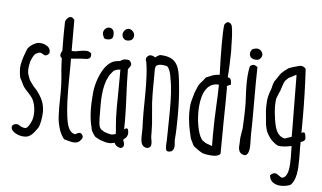

<svg xmlns="http://www.w3.org/2000/svg" viewBox="-56 -802 1751 1044"><g transform="rotate(5 819.5 -280.5)"><path d="M195.3 -461.4C196.8 -472.7 193.4 -481.4 188 -488.8C177.2 -502 155.8 -509.8 137.7 -509.8C131.3 -509.8 126 -509.3 120.6 -507.3C103.5 -502 85.9 -489.3 75.2 -475.6C71.8 -471.2 67.4 -459 64.9 -452.1V-451.2C54.2 -425.8 43 -386.7 42.5 -363.8C42.5 -352.5 44.9 -324.2 48.8 -311.5C51.3 -306.6 53.7 -302.7 56.2 -297.4C59.6 -291 62.5 -283.7 66.4 -276.9H65.9C75.7 -258.8 87.9 -246.1 99.6 -233.9C107.9 -225.1 115.7 -216.3 121.6 -207C133.8 -187.5 140.1 -159.2 140.1 -132.3C140.1 -112.3 137.2 -92.8 129.4 -77.6L126 -70.8C121.1 -61 113.3 -47.4 103 -42.5C95.2 -41.5 85.9 -43.5 78.6 -46.4C78.6 -46.4 73.2 -49.8 69.8 -51.8C64 -55.2 59.6 -58.6 53.2 -59.1C34.2 -59.6 19 -49.3 28.3 -28.8C34.7 -13.7 67.9 6.8 105 4.4C133.3 2 150.9 -23.4 163.1 -40.5L169.9 -49.8L169.4 -49.3C178.2 -60.5 187.5 -106.4 187.5 -139.2C187.5 -147 187 -154.3 186 -159.7V-159.2C182.6 -188.5 173.8 -206.1 158.7 -230.5C148.9 -246.1 140.6 -254.9 134.3 -262.2V-261.7C130.9 -265.6 127.4 -268.6 125 -272C120.6 -276.9 105 -299.8 101.6 -304.7V-304.2C99.6 -308.6 91.8 -329.6 90.8 -333.5C88.9 -339.8 87.9 -348.1 87.9 -356.9C87.9 -374.5 91.8 -394.5 96.2 -409.7C96.2 -409.7 102.5 -423.8 104 -426.3C111.3 -441.4 117.7 -450.7 131.3 -454.1C135.7 -456.5 139.2 -457.5 142.6 -457.5C150.4 -457.5 156.7 -453.1 163.1 -449.2H162.6C175.8 -440.9 185.5 -447.8 192.9 -456.1Z M272.9 -652.3 271 -650.9C266.1 -644.5 262.7 -637.2 264.2 -624.5C263.2 -602.1 263.2 -574.2 263.2 -543.9C263.2 -521.5 263.2 -497.6 263.7 -477.5C259.3 -472.2 254.9 -461.9 254.9 -455.1C254.9 -448.7 257.3 -441.9 264.2 -438.5C265.6 -387.2 268.6 -358.9 272 -323.7C273.9 -301.8 274.4 -278.3 274.4 -256.8C274.4 -239.3 273.9 -222.2 273.9 -206.1C273.9 -193.8 273.4 -181.6 273.4 -169.9C273.4 -134.8 274.9 -105 279.3 -83.5C288.1 -46.9 292.5 -29.8 314.5 0L325.2 2.9C339.8 7.3 356.4 12.7 372.1 12.7C383.8 12.7 394 9.3 402.3 1.5L403.3 -0.5C409.7 -6.8 418.5 -15.6 413.1 -28.3C403.3 -48.8 389.6 -41.5 377.4 -34.7C375 -33.2 372.6 -32.2 371.6 -32.2C335 -39.6 327.1 -84 321.3 -126C314.5 -177.2 313.5 -239.3 313.5 -297.4C313.5 -318.4 314 -339.4 314 -360.4C314 -375.5 314.5 -391.1 314.5 -405.8C314.5 -417.5 314 -428.2 314 -439.5C320.3 -440.4 320.8 -440.4 330.6 -440.9L367.2 -444.3H366.7C371.1 -444.8 376.5 -444.8 381.3 -444.8C403.3 -444.8 426.8 -444.8 420.9 -477.1C413.6 -485.8 403.3 -489.3 391.6 -489.3C379.4 -489.3 367.7 -487.3 356 -485.4C344.2 -482.9 333.5 -481 325.2 -481C320.8 -481 316.4 -481.4 314 -482.9V-651.4C306.6 -660.6 300.3 -665 293 -665C286.1 -665 279.3 -661.6 273.9 -653.8Z M627.9 -459.5C603.5 -464.8 587.9 -456.1 582 -450.2C582 -450.2 575.2 -449.2 569.3 -448.7C560.5 -447.3 550.8 -445.8 545.9 -443.8C485.4 -418.9 457 -323.2 450.7 -272.9L447.8 -235.4C446.3 -218.8 445.8 -200.7 445.8 -184.6C445.8 -145.5 449.7 -110.4 455.6 -87.4L458.5 -75.2C460 -69.3 459 -66.4 463.4 -56.6C464.4 -54.2 478 -32.2 481 -29.8C484.9 -25.9 504.4 -15.6 507.8 -14.2L518.1 -10.3C532.7 -5.4 545.9 -0.5 563.5 -0.5C571.8 -0.5 581.1 -2 590.8 -4.9C595.2 10.7 611.8 19.5 626.5 21C648.9 13.7 642.1 -5.9 637.2 -20V-19.5C636.2 -21.5 635.7 -24.4 635.3 -25.9L639.2 -28.8C650.9 -38.1 666 -51.3 656.2 -83.5C651.4 -91.8 643.6 -87.9 635.3 -82C635.7 -96.2 636.2 -111.8 636.2 -126.5C636.2 -174.3 633.8 -222.2 631.8 -269.5C629.9 -312.5 627.9 -355 627.9 -397C625.5 -407.7 629.9 -413.6 634.3 -418.9C639.2 -424.3 642.6 -429.7 642.6 -437C642.6 -443.4 639.6 -449.7 632.8 -457ZM586.4 -141.6C586.9 -126 588.4 -109.4 589.4 -95.7C590.8 -80.1 592.8 -64.9 592.3 -52.7C582.5 -49.3 574.7 -47.9 566.9 -47.9L538.6 -55.2C533.2 -57.6 525.9 -60.5 525.4 -60.5C525.4 -60.5 524.4 -63 522.9 -63.5C512.7 -67.4 505.4 -73.7 501.5 -87.9C496.6 -100.6 496.6 -154.8 496.6 -199.2C496.6 -221.2 497.1 -242.7 499 -258.8C501 -277.3 503.4 -296.9 507.3 -311L515.1 -336.9L515.6 -338.4L529.8 -367.7C534.7 -375.5 547.4 -389.6 551.3 -394C557.1 -397.9 575.7 -404.8 581.5 -402.8L586.4 -403.8H586.9C587.4 -386.2 586.9 -376.5 586.9 -358.9C586.9 -334.5 586.9 -310.1 586.4 -285.6C585.9 -256.8 585.4 -227.5 585.4 -198.2C585.4 -179.7 585.9 -160.6 586.4 -142.1ZM645 -595.7C645 -611.8 629.4 -628.4 612.8 -628.4C605 -628.4 596.7 -624.5 590.8 -616.7C584.5 -610.4 582 -602.5 582 -594.7C582 -579.1 593.3 -564.5 610.4 -564.5C633.3 -564.5 645 -575.2 645 -595.7ZM533.2 -583.5C537.1 -616.7 519.5 -626 505.4 -626C490.2 -626 475.1 -609.9 475.1 -593.8C475.1 -587.4 478.5 -577.6 482.4 -568.8C485.8 -563.5 491.2 -561.5 499 -561.5C511.7 -561.5 530.8 -561.5 533.2 -583.5Z M904.8 12.7C914.6 4.4 917 -6.3 917 -18.6C917 -23.9 916.5 -29.3 916 -33.7C915.5 -39.1 915 -44.9 915 -48.3C918.5 -87.9 919.9 -134.8 919.9 -182.6C919.9 -239.7 917.5 -298.8 912.6 -341.8C903.3 -433.1 899.4 -499 796.9 -501.5C787.6 -500 780.8 -494.6 774.9 -490.2H775.4C772.9 -488.3 770.5 -486.8 771 -486.8C769.5 -486.8 766.6 -487.8 764.2 -489.3H764.6C758.3 -492.7 751 -497.1 738.3 -495.1C721.7 -487.3 714.8 -473.1 723.6 -459C731.9 -411.6 733.4 -353.5 733.4 -294.4C733.4 -274.9 732.9 -255.9 732.9 -236.3C732.9 -220.7 732.4 -204.6 732.4 -189C732.4 -158.7 732.9 -126.5 734.4 -100.1C734.4 -94.2 734.4 -75.2 733.9 -69.8C733.4 -62 733.4 -55.2 733.4 -47.9C733.4 -19.5 738.3 4.4 767.6 8.3C785.6 6.3 790.5 -4.4 790.5 -19C790.5 -26.9 789.1 -35.2 787.6 -42C786.6 -47.4 785.2 -57.6 785.6 -60.5V-79.6C785.6 -110.8 783.2 -143.6 779.8 -175.3C777.8 -196.3 775.9 -218.8 774.4 -239.7C772.9 -267.6 772.9 -296.4 772.9 -323.7C772.9 -351.6 772.9 -377.9 773.4 -400.9V-405.8C772.9 -417.5 772.9 -437 781.2 -442.9C790 -447.8 797.9 -449.2 806.2 -449.2C812 -449.2 820.3 -448.2 830.6 -446.3C844.2 -445.8 850.1 -427.7 853.5 -418.5V-418.9L855 -414.1C857.9 -405.8 859.4 -399.4 860.4 -393.1C860.8 -388.7 861.3 -384.3 862.8 -376.5C872.1 -335.4 874.5 -273.4 874.5 -213.4C874.5 -173.3 874 -133.3 873 -97.7L872.1 -45.4C872.1 -39.6 871.6 -32.7 871.1 -27.3C870.6 -21 870.6 -15.1 870.6 -10.7C870.6 13.7 876 22.5 901.4 14.6Z M1127.9 -693.4C1125.5 -675.3 1124 -636.7 1124 -586.4C1124 -539.6 1125 -482.4 1127.4 -422.4C1103 -422.9 1084 -414.6 1068.8 -407.7L1054.2 -401.9C1050.3 -396.5 1043.5 -388.2 1039.1 -382.8C1027.8 -370.6 1017.6 -358.9 1012.7 -345.7L1013.2 -346.2C1011.2 -340.8 1007.8 -333.5 1005.4 -328.1C1001.5 -318.4 997.6 -309.1 997.1 -305.7L997.6 -306.2C995.1 -296.4 992.7 -288.6 990.7 -282.2V-282.7C985.4 -264.6 982.9 -255.4 981.4 -230.5C981 -222.2 980.5 -213.9 980.5 -206.5C980.5 -156.7 990.2 -109.4 997.6 -81.1L997.1 -81.5C1001 -63.5 1001.5 -61.5 1008.8 -48.3L1013.2 -39.6C1015.6 -33.2 1018.1 -27.8 1022.5 -22.9L1026.4 -20C1039.6 -9.8 1064.5 8.3 1073.7 10.7C1086.9 15.1 1111.8 18.6 1131.3 18.6C1147.9 18.6 1163.1 14.6 1169.4 3.9C1169.4 -60.1 1169.9 -119.1 1170.9 -175.8C1171.9 -232.4 1172.9 -289.6 1172.9 -354C1169.4 -365.7 1173.3 -366.7 1177.7 -368.2C1183.1 -370.1 1188 -372.6 1192.4 -374.5C1193.4 -408.7 1183.1 -411.1 1171.9 -413.1C1175.8 -443.8 1177.2 -508.8 1178.2 -549.3C1178.2 -557.6 1178.2 -566.4 1177.7 -574.2C1177.7 -576.2 1177.2 -578.1 1177.2 -581.1C1176.8 -622.6 1175.8 -668.9 1168.5 -696.8C1162.6 -706.1 1156.2 -711.4 1148.4 -711.4C1141.1 -711.4 1134.8 -706.5 1128.9 -696.8ZM1029.3 -210.9C1029.3 -290 1052.2 -369.1 1118.7 -369.1C1121.1 -369.1 1125 -369.1 1127.9 -368.7C1127.4 -325.2 1126 -295.9 1124 -259.3C1121.6 -205.6 1119.1 -153.8 1119.1 -94.7C1119.1 -75.2 1119.1 -55.7 1119.6 -33.7C1115.2 -33.7 1111.8 -35.6 1106 -38.1L1093.8 -42.5C1085.9 -44.4 1076.2 -51.3 1067.9 -57.1H1067.4V-57.6C1045.9 -75.2 1029.3 -143.1 1029.3 -210.9Z M1290 -574.7C1284.7 -567.4 1281.2 -559.1 1281.2 -551.3C1281.2 -533.7 1294.9 -518.1 1326.7 -522C1336.4 -524.4 1349.1 -536.6 1349.1 -550.8C1349.1 -560.1 1344.2 -570.8 1332.5 -578.6V-578.1C1319.3 -587.4 1294.4 -579.1 1290 -574.7ZM1286.1 -480.5C1279.3 -449.7 1277.3 -414.6 1277.3 -381.3C1277.3 -355 1278.8 -330.1 1279.8 -309.1C1280.8 -292.5 1281.2 -275.4 1281.2 -258.8C1281.2 -221.2 1279.3 -183.6 1277.3 -147.5C1276.9 -139.2 1274.9 -128.4 1272.9 -117.7C1270.5 -102.5 1267.6 -87.4 1268.1 -69.8C1268.1 -67.4 1268.1 -63.5 1267.6 -59.1C1267.1 -54.7 1266.6 -48.8 1266.6 -43C1266.6 -21 1272.9 -0.5 1304.2 1C1322.3 -5.9 1326.2 -31.7 1326.2 -61.5C1326.2 -69.8 1325.7 -78.6 1325.7 -86.4C1325.2 -92.8 1325.2 -109.4 1325.2 -115.7C1326.7 -157.2 1326.7 -199.7 1326.7 -241.7V-304.7C1326.7 -363.8 1326.7 -426.3 1328.1 -482.4C1314.5 -494.1 1301.8 -495.6 1289.6 -485.8Z M1620.6 -129.9C1618.2 -155.3 1607.9 -153.3 1597.7 -146C1598.1 -171.4 1598.1 -196.3 1598.1 -221.2C1598.1 -314.5 1595.7 -404.3 1590.3 -495.1C1583.5 -504.4 1572.3 -511.7 1555.7 -508.8C1543.9 -506.3 1502.9 -494.1 1497.6 -490.7L1498.5 -491.7C1494.6 -489.3 1461.9 -466.3 1453.1 -451.7L1442.4 -436V-435.5L1425.8 -411.6C1421.9 -403.3 1419.4 -394.5 1417.5 -386.2L1414.6 -373C1413.6 -371.1 1414.1 -373.5 1410.6 -361.8V-362.8C1400.4 -334.5 1396 -318.8 1395 -287.6C1394.5 -280.8 1394.5 -273.4 1394.5 -268.1C1394.5 -252 1395.5 -240.7 1396.5 -232.9C1397.5 -224.6 1398.4 -216.3 1398.9 -208L1401.9 -173.8C1401.9 -173.3 1407.7 -147.5 1409.7 -141.1C1411.6 -136.2 1418 -125 1420.4 -120.6C1425.8 -111.3 1429.2 -106.4 1434.6 -99.6C1445.8 -86.4 1462.9 -71.8 1478.5 -65.4C1484.9 -64.5 1492.7 -64.5 1499 -64.5C1516.6 -64.5 1528.8 -66.9 1541.5 -69.3L1550.8 -70.8C1550.3 -64 1550.8 -67.9 1550.8 -59.6C1550.8 -52.7 1550.8 -42.5 1551.3 -35.2C1551.3 -25.4 1551.8 -16.1 1551.8 -6.3C1551.8 41 1547.9 87.4 1524.9 101.1C1520.5 104 1517.6 105 1514.2 105C1507.8 105 1502 99.6 1496.1 95.2C1489.3 90.3 1481.4 84.5 1472.2 84.5C1465.3 84.5 1457.5 87.9 1447.8 97.7C1449.7 134.8 1481.4 149.4 1514.6 149.4C1531.2 149.4 1547.9 146 1562.5 140.1C1593.8 113.3 1598.1 55.2 1598.1 -4.9C1598.1 -18.1 1597.7 -31.2 1597.7 -44.4C1597.2 -53.7 1597.2 -63 1597.2 -71.8C1597.2 -80.6 1597.2 -87.9 1597.7 -96.2C1597.7 -96.7 1601.1 -98.1 1604 -99.6L1603.5 -99.1C1614.7 -103.5 1626.5 -107.9 1620.1 -131.3ZM1543.9 -449.2C1543.9 -391.1 1544.4 -331.5 1545.4 -281.2C1545.9 -230.5 1546.9 -179.7 1546.9 -121.1C1555.2 -123.5 1532.2 -116.2 1526.9 -114.3C1519.5 -111.3 1514.2 -108.9 1508.8 -108.9C1505.4 -108.9 1499 -110.8 1492.7 -114.3C1472.2 -125.5 1459.5 -148.4 1452.6 -184.1C1452.1 -186.5 1449.7 -198.7 1449.7 -199.2C1445.3 -225.6 1441.9 -254.4 1441.9 -280.8C1441.9 -293.9 1442.9 -307.1 1444.8 -320.3C1444.8 -321.3 1454.6 -346.7 1455.6 -348.1C1461.9 -359.4 1465.8 -371.1 1469.2 -383.3C1473.6 -398.4 1479 -414.1 1486.3 -422.9L1501.5 -438L1517.6 -445.8H1517.1L1530.8 -452.6C1532.7 -457 1536.6 -455.1 1543.9 -458Z"/></g></svg>

Font: Amatic Mod Bold ONEptTWO
Style: Bold
Weight: 700
Designer: David Occhino Design
Foundry: David Occhino Design
Version: Version 1.2